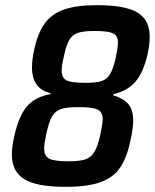

<svg xmlns="http://www.w3.org/2000/svg" viewBox="-20 -716 600 744"><path d="M26 -117Q26 -148 35 -187Q53 -268 85 -304.5Q117 -341 175 -351L176 -355Q104 -372 104 -454Q104 -486 113 -526Q127 -589 153.5 -625.5Q180 -662 228 -679Q276 -696 357 -696Q465 -696 512.5 -667.5Q560 -639 560 -575Q560 -539 551 -503Q535 -433 503.5 -398Q472 -363 419 -351L418 -347Q458 -335 477 -313Q496 -291 496 -250Q496 -220 487 -178Q473 -109 447.5 -69.5Q422 -30 372 -11Q322 8 234 8Q121 8 73.5 -22Q26 -52 26 -117ZM429 -495Q437 -533 437 -551Q437 -578 417.5 -587Q398 -596 347 -596Q303 -596 281.5 -588.5Q260 -581 248 -560.5Q236 -540 227 -495Q219 -464 219 -442Q219 -414 238 -404.5Q257 -395 310 -395Q353 -395 374 -402Q395 -409 407 -429.5Q419 -450 429 -495ZM369 -195Q378 -240 378 -254Q378 -282 358 -291.5Q338 -301 285 -301Q239 -301 216.5 -293.5Q194 -286 181.5 -264.5Q169 -243 159 -195Q151 -158 151 -141Q151 -111 171 -101Q191 -91 246 -91Q289 -91 311 -98.5Q333 -106 346 -127.5Q359 -149 369 -195Z"/></svg>

Font: Saira Semi Condensed Medium
Style: Italic
Weight: 500
Width: 4
Italic angle: -12°
Designer: Hector Gatti with collaboration of the Omnibus-Type team
Foundry: Omnibus-Type
Version: Version 1.001; ttfautohint (v1.8)